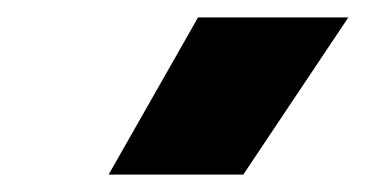

<svg xmlns="http://www.w3.org/2000/svg" viewBox="-20 -772 421 221"><path d="M260 -571 381 -752H208L105 -571Z"/></svg>

Font: Fixel Display 20240404 Black
Style: Italic
Weight: 900
Italic angle: -10°
Designer: AlfaBravo + MacPaw
Foundry: Kyrylo Tkachov, Marchela Mozhyna, Serhii Makarenko, Maria Weinstein, Zakhar Kryvoshyya
Version: Version 1.211;Glyphs 3.2 (3225)